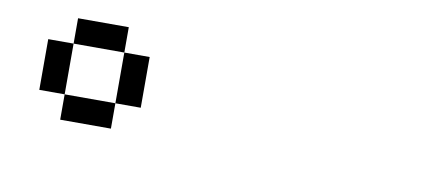

<svg xmlns="http://www.w3.org/2000/svg" viewBox="-37 -920 1075 466"><g transform="rotate(10 500.0 -687.0)"><path d="M125 -625V-562.5H250V-625ZM125 -625Q125 -625 125 -750H62.5Q62.5 -750 62.5 -625ZM250 -625H312.5Q312.5 -625 312.5 -750H250Q250 -750 250 -625ZM125 -750H250V-812.5H125Z"/></g></svg>

Font: Unifont
Style: Regular
Weight: 500
Version: Version 13.0.05